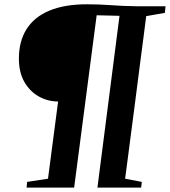

<svg xmlns="http://www.w3.org/2000/svg" viewBox="-20 -854 774 874"><path d="M101 0 103.5 -26 198.5 -40.5 244.5 -392Q197.5 -392 156.8 -414.8Q116 -437.5 91 -481Q66 -524.5 66 -587.5Q66 -666 100.8 -721.2Q135.5 -776.5 204.5 -805.5Q273.5 -834.5 376 -834.5Q404.5 -834.5 431.2 -833.5Q458 -832.5 485 -830.5Q512 -828.5 541 -827.2Q570 -826 603 -825.5H733.5L730.5 -795.5L645.5 -780.5Q639.5 -732.5 632.8 -681Q626 -629.5 619 -575.5Q612 -521.5 605 -466.5Q598 -411.5 590.8 -356.2Q583.5 -301 576.5 -247Q569.5 -193 562.8 -141Q556 -89 549.5 -40.5L625.5 -26L622.5 0H423.5L524 -782L420 -784.5L317.5 0Z"/></svg>

Font: Merriweather 96pt ExtraBold
Style: Italic
Weight: 800
Italic angle: -7.8°
Version: Version 2.101